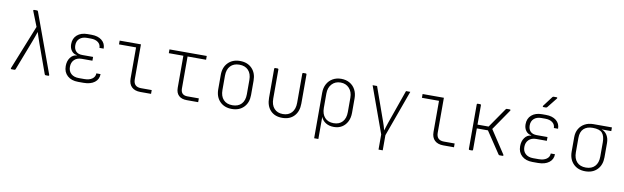

<svg xmlns="http://www.w3.org/2000/svg" viewBox="-52 -1426 7305 2247"><g transform="rotate(10 3600.0 -302.5)"><path d="M83 0Q69 0 74 -14L284 -539L214 -716Q209 -730 224 -730H256Q266 -730 269 -720L527 -14Q532 0 517 0H488Q478 0 475 -10L350 -357Q338 -390 326.5 -426Q315 -462 308 -483Q301 -462 288.5 -426Q276 -390 263 -357L129 -9Q126 0 115 0Z M940 10H875Q794 10 747 -32.5Q700 -75 700 -147Q700 -207 729.5 -247.5Q759 -288 806 -292V-296Q767 -300 742.5 -332Q718 -364 718 -411Q718 -480 764 -520Q810 -560 888 -560H934Q1011 -560 1056.5 -523.5Q1102 -487 1102 -425H1052Q1052 -466 1020 -490.5Q988 -515 934 -515H888Q833 -515 800.5 -486Q768 -457 768 -407Q768 -361 793.5 -334.5Q819 -308 870 -308H997V-263H870Q815 -263 782.5 -231.5Q750 -200 750 -147Q750 -95 783.5 -65Q817 -35 875 -35H940Q999 -35 1033.5 -59.5Q1068 -84 1068 -125H1118Q1118 -63 1070 -26.5Q1022 10 940 10Z M1613 0Q1546 0 1509.5 -35Q1473 -70 1473 -135V-505H1270V-550H1523V-135Q1523 -45 1613 -45H1740V0Z M2165 0Q2102 0 2068.5 -32Q2035 -64 2035 -125V-505H1862V-550H2305V-505H2085V-125Q2085 -45 2165 -45H2300V0Z M2700 10Q2612 10 2558.5 -44.5Q2505 -99 2505 -190V-360Q2505 -451 2558.5 -505.5Q2612 -560 2700 -560Q2789 -560 2842 -505.5Q2895 -451 2895 -360V-190Q2895 -99 2842 -44.5Q2789 10 2700 10ZM2700 -34Q2769 -34 2807 -75Q2845 -116 2845 -190V-360Q2845 -434 2806.5 -475Q2768 -516 2700 -516Q2632 -516 2593.5 -475Q2555 -434 2555 -360V-190Q2555 -116 2593 -75Q2631 -34 2700 -34Z M3299 10Q3210 10 3159 -44.5Q3108 -99 3108 -194V-538Q3108 -550 3120 -550H3146Q3158 -550 3158 -538V-194Q3158 -119 3195.5 -77Q3233 -35 3299 -35Q3366 -35 3404 -77Q3442 -119 3442 -194V-538Q3442 -550 3454 -550H3480Q3492 -550 3492 -538V-194Q3492 -100 3440.5 -45Q3389 10 3299 10Z M3710 180V-361Q3710 -420 3734.5 -465Q3759 -510 3802.5 -535Q3846 -560 3903 -560Q3960 -560 4003.5 -535Q4047 -510 4071 -465Q4095 -420 4095 -361V-190Q4095 -130 4072 -85Q4049 -40 4008.5 -15Q3968 10 3913 10Q3857 10 3816.5 -15Q3776 -40 3760 -83V180ZM3903 -33Q3970 -33 4007.5 -74.5Q4045 -116 4045 -190V-361Q4045 -430 4005.5 -473Q3966 -516 3903 -516Q3839 -516 3799.5 -473Q3760 -430 3760 -361V-190Q3760 -116 3798 -74.5Q3836 -33 3903 -33Z M4475 180V0L4276 -550H4329L4471 -150Q4479 -130 4486.5 -104Q4494 -78 4501 -52Q4509 -78 4517 -104Q4525 -130 4532 -150L4673 -550H4724L4525 0V180Z M5213 0Q5146 0 5109.5 -35Q5073 -70 5073 -135V-505H4870V-550H5123V-135Q5123 -45 5213 -45H5340V0Z M5527 0Q5515 0 5515 -12V-538Q5515 -550 5527 -550H5553Q5565 -550 5565 -538V-309H5697L5858 -542Q5863 -550 5872 -550H5905Q5913 -550 5915 -545.5Q5917 -541 5913 -535L5744 -289L5924 -15Q5928 -9 5925.5 -4.5Q5923 0 5916 0H5882Q5873 0 5868 -8L5697 -264H5565V-12Q5565 0 5553 0Z M6340 10H6275Q6194 10 6147 -32.5Q6100 -75 6100 -147Q6100 -207 6129.5 -247.5Q6159 -288 6206 -292V-296Q6167 -300 6142.5 -332Q6118 -364 6118 -411Q6118 -480 6164 -520Q6210 -560 6288 -560H6334Q6411 -560 6456.5 -523.5Q6502 -487 6502 -425H6452Q6452 -466 6420 -490.5Q6388 -515 6334 -515H6288Q6233 -515 6200.5 -486Q6168 -457 6168 -407Q6168 -361 6193.5 -334.5Q6219 -308 6270 -308H6397V-263H6270Q6215 -263 6182.5 -231.5Q6150 -200 6150 -147Q6150 -95 6183.5 -65Q6217 -35 6275 -35H6340Q6399 -35 6433.5 -59.5Q6468 -84 6468 -125H6518Q6518 -63 6470 -26.5Q6422 10 6340 10ZM6290 -645Q6283 -645 6281 -649.5Q6279 -654 6283 -660L6372 -778Q6378 -785 6387 -785H6420Q6428 -785 6430 -780.5Q6432 -776 6427 -770L6333 -652Q6327 -645 6318 -645Z M6900 10Q6812 10 6758.5 -44.5Q6705 -99 6705 -190V-360Q6705 -417 6729.5 -459.5Q6754 -502 6798 -526Q6842 -550 6900 -550H7120V-506H7005Q7046 -493 7070.5 -454Q7095 -415 7095 -360V-190Q7095 -99 7042 -44.5Q6989 10 6900 10ZM6900 -34Q6969 -34 7007 -75Q7045 -116 7045 -190V-360Q7045 -434 7014 -470Q6983 -506 6900 -506Q6832 -506 6793.5 -470Q6755 -434 6755 -360V-190Q6755 -116 6793 -75Q6831 -34 6900 -34Z"/></g></svg>

Font: Pitagon Sans Mono Thin
Style: Regular
Weight: 100
Monospace: yes
Designer: Travis Tran
Foundry: Pitagon
Version: Version 1.001; ttfautohint (v1.8.4.7-5d5b);gftools[0.9.26]